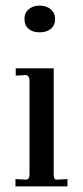

<svg xmlns="http://www.w3.org/2000/svg" viewBox="-20 -663 295 683"><path d="M35 0V-26L72 -24Q85 -24 85 -43V-376Q85 -393 73 -396L36 -394V-420H171V-43Q171 -33 174 -28Q177 -23 184 -24L220 -26V0ZM67 -596Q67 -617 82 -630Q97 -643 121 -643Q145 -643 160.5 -630Q176 -617 176 -596Q176 -573 161 -560.5Q146 -548 121 -548Q96 -548 81.5 -560.5Q67 -573 67 -596Z"/></svg>

Font: UnnaRegular
Style: Regular
Weight: 400
Designer: Jorge de Buen Unna
Foundry: Omnibus-Type
Version: Version 2.008;hotconv 1.0.109;makeotfexe 2.5.65596